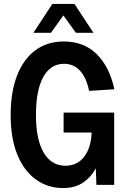

<svg xmlns="http://www.w3.org/2000/svg" viewBox="-20 -936 640 972"><path d="M300 16Q222 16 162 -27Q102 -70 68 -152.5Q34 -235 34 -354Q34 -469 66 -552.5Q98 -636 158.5 -681Q219 -726 303 -726Q405 -726 470 -661.5Q535 -597 559 -484L431 -476Q418 -541 386 -577Q354 -613 304 -613Q236 -613 199 -546Q162 -479 162 -354Q162 -230 201 -163.5Q240 -97 311 -97Q371 -97 406 -142.5Q441 -188 444 -265H302V-366H558V0H468L465 -84Q442 -40 401 -12Q360 16 300 16ZM149 -770 245 -916H357L453 -770H364L301 -858L238 -770Z"/></svg>

Font: Geist Mono SemiBold
Style: Regular
Weight: 600
Monospace: yes
Designer: Basement.studio, Andrés Briganti, Mateo Zaragoza
Foundry: Basement.studio, Vercel, Andrés Briganti, Guido Ferreyra, Mateo Zaragoza
Version: Version 1.500; ttfautohint (v1.8.4.7-5d5b)